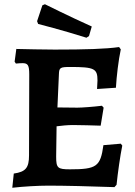

<svg xmlns="http://www.w3.org/2000/svg" viewBox="-20 -876 636 906"><path d="M388 -698 400 -706 413 -751C306 -799 192 -856 192 -856L180 -851L155 -776L160 -763C160 -763 274 -734 388 -698ZM550 -198 468 -191C454 -90 436 -77 310 -77C252 -77 245 -83 245 -137L247 -280C270 -283 299 -286 324 -286C361 -286 420 -284 455 -283L469 -368L461 -377C421 -372 366 -368 345 -368C316 -368 271 -369 251 -369L258 -526C259 -557 264 -560 312 -560C426 -560 440 -552 440 -496C440 -487 439 -467 438 -456L527 -462C530 -516 539 -592 550 -643L542 -654C481 -645 382 -642 238 -642C184 -642 103 -644 57 -645L49 -585L55 -576C64 -577 78 -578 86 -578C112 -578 118 -568 118 -524L117 -143C117 -84 101 -65 45 -57L38 10C90 4 160 0 209 0C280 0 411 3 520 7L530 -4C536 -62 547 -140 557 -189Z"/></svg>

Font: Alegreya SC
Style: Bold
Weight: 700
Designer: Juan Pablo del Peral
Foundry: Huerta Tipografica
Version: Version 2.007;PS 002.007;hotconv 1.0.88;makeotf.lib2.5.64775